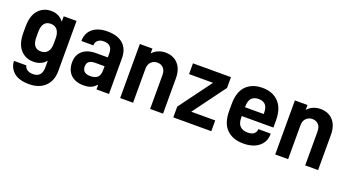

<svg xmlns="http://www.w3.org/2000/svg" viewBox="-52 -1048 3129 1734"><g transform="rotate(20 1512.0 -181.0)"><path d="M107.4 124Q56.6 83 51.8 12.7H170.9Q175.8 37.1 197.3 51.8Q219.7 66.4 253.9 66.4Q338.9 66.4 338.9 -30.3V-93.8Q296.9 -40 216.8 -40Q141.6 -40 93.8 -93.8Q44.9 -148.4 44.9 -254.9V-311.5Q44.9 -418.9 92.8 -472.7Q140.6 -526.4 215.8 -526.4Q293.9 -526.4 336.9 -466.8V-519.5H460V-38.1Q460 54.7 404.3 109.4Q347.7 164.1 249 164.1Q158.2 164.1 107.4 124ZM314.5 -177.7Q336.9 -204.1 336.9 -258.8V-306.6Q336.9 -359.4 314.5 -387.7Q292 -416 252 -416Q168.9 -416 168.9 -306.6V-258.8Q168.9 -150.4 249 -150.4Q291 -150.4 314.5 -177.7Z M907.2 -479.5Q960.9 -431.6 960.9 -341.8V0H840.8V-44.9Q828.1 -32.2 814.5 -22Q800.8 -11.7 787.1 -5.9Q759.8 5.9 717.8 5.9Q638.7 5.9 593.8 -37.1Q549.8 -80.1 549.8 -156.2Q549.8 -225.6 596.7 -266.6Q642.6 -306.6 727.5 -306.6H837.9V-347.7Q837.9 -430.7 754.9 -430.7Q719.7 -430.7 699.2 -413.1Q678.7 -395.5 678.7 -367.2V-364.3H563.5V-368.2Q563.5 -440.4 615.2 -483.4Q667 -526.4 755.9 -526.4Q854.5 -526.4 907.2 -479.5ZM816.4 -116.2Q837.9 -137.7 837.9 -184.6V-221.7H748Q669.9 -221.7 669.9 -159.2Q669.9 -93.8 746.1 -93.8Q793.9 -93.8 816.4 -116.2Z M1068.4 -519.5H1189.5V-472.7Q1213.9 -500 1245.1 -512.7Q1278.3 -526.4 1312.5 -526.4Q1391.6 -526.4 1436.5 -475.6Q1480.5 -425.8 1480.5 -338.9V0H1356.4V-324.2Q1356.4 -369.1 1335 -391.6Q1312.5 -416 1275.4 -416Q1240.2 -416 1215.8 -391.6Q1192.4 -368.2 1192.4 -324.2V0H1068.4Z M1944.3 -416 1713.9 -103.5H1944.3V0H1579.1V-103.5L1809.6 -416H1579.1V-519.5H1944.3Z M2156.2 -222.7V-209Q2156.2 -151.4 2182.6 -126Q2210 -100.6 2255.9 -100.6Q2294.9 -100.6 2314.5 -116.2Q2335.9 -132.8 2336.9 -160.2L2337.9 -163.1H2456.1V-158.2Q2456.1 -84 2401.4 -39.1Q2346.7 5.9 2251 5.9Q2151.4 5.9 2091.8 -51.8Q2033.2 -109.4 2033.2 -228.5V-292Q2033.2 -410.2 2089.8 -467.8Q2147.5 -526.4 2247.1 -526.4Q2344.7 -526.4 2402.3 -466.8Q2460 -407.2 2460 -292V-222.7ZM2179.7 -394.5Q2156.2 -370.1 2156.2 -310.5V-307.6H2335.9V-321.3Q2335.9 -419.9 2247.1 -419.9Q2203.1 -419.9 2179.7 -394.5Z M2558.6 -519.5H2679.7V-472.7Q2704.1 -500 2735.4 -512.7Q2768.6 -526.4 2802.7 -526.4Q2881.8 -526.4 2926.8 -475.6Q2970.7 -425.8 2970.7 -338.9V0H2846.7V-324.2Q2846.7 -369.1 2825.2 -391.6Q2802.7 -416 2765.6 -416Q2730.5 -416 2706.1 -391.6Q2682.6 -368.2 2682.6 -324.2V0H2558.6Z"/></g></svg>

Font: DINish
Style: Bold
Weight: 700
Designer: Bert Driehuis
Foundry: Playbeing
Version: Version 3.008; git-95204e4c-release